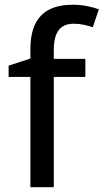

<svg xmlns="http://www.w3.org/2000/svg" viewBox="-20 -785 435 805"><path d="M337.9 -462.4H205.6V0H107.4V-462.4H16.1V-509.8L107.4 -539.6V-576.7Q107.4 -644.5 128.4 -685.8Q149.4 -727.1 188.7 -746.1Q228 -765.1 284.2 -765.1Q317.9 -765.1 345.9 -759.3Q374 -753.4 394.5 -746.1L369.1 -670.9Q352.5 -676.3 332 -680.9Q311.5 -685.5 288.6 -685.5Q246.1 -685.5 225.8 -658.2Q205.6 -630.9 205.6 -575.7V-538.1H337.9Z"/></svg>

Font: Open Sans Medium
Style: Regular
Weight: 500
Designer: Monotype Design Team
Foundry: Monotype Imaging Inc.
Version: Version 3.000